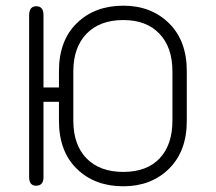

<svg xmlns="http://www.w3.org/2000/svg" viewBox="-20 -650 764 679"><path d="M416 -579.1Q333 -579.1 286.1 -530.8Q239.3 -482.4 239.3 -397.5V-223.6Q239.3 -137.7 286.1 -89.8Q333 -42 416 -42Q499 -42 544.4 -89.8Q589.8 -137.7 589.8 -223.6V-397.5Q589.8 -482.4 543.9 -530.8Q498 -579.1 416 -579.1ZM416 8.8Q315.4 8.8 252 -52.7Q188.5 -114.3 188.5 -222.7V-290H133.8V-23.4Q133.8 6.8 107.4 6.8Q83 6.8 83 -24.4V-595.7Q83 -627.9 108.4 -627.9Q133.8 -627.9 133.8 -596.7V-340.8H188.5V-398.4Q188.5 -506.8 252 -568.4Q315.4 -629.9 416 -629.9Q514.6 -629.9 577.6 -567.9Q640.6 -505.9 640.6 -398.4V-222.7Q640.6 -115.2 577.6 -53.2Q514.6 8.8 416 8.8Z"/></svg>

Font: Jura
Style: Book
Weight: 400
Version: Version 2.3